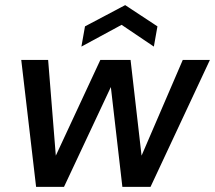

<svg xmlns="http://www.w3.org/2000/svg" viewBox="-20 -730 840 750"><path d="M121 0 63 -496H168L198 -122L372 -496H490L533 -122L694 -496H800L568 0H458L413 -390L230 0ZM298 -548 312 -627 469 -710 595 -627 581 -548 455 -633Z"/></svg>

Font: DeepMind Sans Medium
Style: Italic
Weight: 500
Italic angle: -10°
Designer: Jonny Pinhorn / Modifications: Colophon Foundry
Foundry: Colophon Foundry
Version: Version 1.002; ttfautohint (v1.8.2)